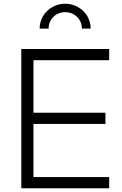

<svg xmlns="http://www.w3.org/2000/svg" viewBox="-20 -1007 653 1027"><path d="M94 -745H564V-685H159V-404H544V-344H159V-60H564V0H94ZM328 -987Q365 -987 396.5 -969.5Q428 -952 446.5 -921.5Q465 -891 465 -854H418Q418 -891 392 -916.5Q366 -942 328 -942Q291 -942 265.5 -916.5Q240 -891 240 -854H192Q192 -890 210 -920.5Q228 -951 259.5 -969Q291 -987 328 -987Z"/></svg>

Font: Evergrow Sans
Style: Light
Weight: 300
Foundry: 10Web
Version: Version 1.000